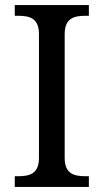

<svg xmlns="http://www.w3.org/2000/svg" viewBox="-20 -734 407 754"><path d="M38 0H329V-42H316C271 -42 234 -51 234 -114V-600C234 -663 271 -672 316 -672H329V-714H38V-672H51C96 -672 133 -663 133 -600V-114C133 -51 96 -42 51 -42H38Z"/></svg>

Font: Noto Serif Devanagari
Style: Regular
Weight: 400
Designer: Universal Thirst, Indian Type Foundry and the Monotype Design Team
Foundry: Monotype Imaging Inc.
Version: Version 2.004